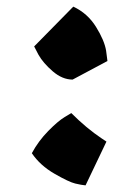

<svg xmlns="http://www.w3.org/2000/svg" viewBox="-20 -540 344 579"><path d="M83 -400 201 -520Q244 -500 269.5 -459Q295 -418 300 -387L304 -356L199 -300Q168 -300 139 -325Q110 -350 96 -375ZM301 -113 238 19Q226 18 207 13.5Q188 9 144.5 -16Q101 -41 76 -78Q96 -115 125.5 -145Q155 -175 175 -187L195 -199Q241 -153 286 -123Z"/></svg>

Font: Ceviche One
Style: Regular
Weight: 400
Version: Version 1.002